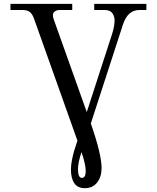

<svg xmlns="http://www.w3.org/2000/svg" viewBox="-20 -732 812 994"><path d="M429.2 -151.9 561 -558.1Q573.2 -599.1 573.2 -626Q573.2 -647.5 561.5 -663.8Q549.8 -680.2 522 -680.2H467.8V-711.9H737.8V-680.2H701.2Q642.1 -680.2 617.2 -606.9L450.2 -92.8Q505.9 67.4 505.9 137.2Q505.9 184.1 482.7 213.1Q459.5 242.2 418.9 242.2Q382.3 242.2 364.7 216.6Q347.2 190.9 347.2 146Q347.2 123.5 352.5 96.4Q357.9 69.3 363.5 50Q369.1 30.8 380.9 -3.9L155.8 -636.2Q146.5 -661.6 132.8 -670.9Q119.1 -680.2 97.2 -680.2H34.2V-711.9H354V-680.2H288.1Q274.4 -680.2 264.2 -673.1Q253.9 -666 253.9 -653.8Q253.9 -643.1 257.8 -632.8ZM401.9 55.2Q383.8 109.9 383.8 144Q383.8 189 403.8 189Q423.8 189 423.8 152.8Q423.8 120.1 401.9 55.2Z"/></svg>

Font: Flanker Steampunk
Style: Regular
Weight: 400
Designer: Alexey Kryukov, Leonardo Di Lena
Foundry: Alexey Kryukov, Leonardo Di Lena
Version: 1.210